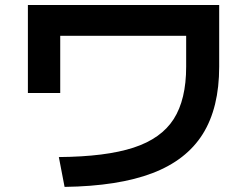

<svg xmlns="http://www.w3.org/2000/svg" viewBox="-20 -720 978 760"><path d="M716.9 -455.8V-578.2H218.4V-351.9H90.4V-700.1H847.6V-455.8Q847.6 -293.6 782.8 -189.8Q717.9 -86 583.2 -34.6Q448.5 16.8 235.6 19.8L212.9 -98.3Q399 -99.8 508.5 -135.6Q618 -171.3 667.5 -248.6Q716.9 -325.9 716.9 -455.8Z"/></svg>

Font: WEMIX Pretendard Variable
Style: Regular
Weight: 400
Designer: Base glyphs from Inter by Rasmus Andersson; Hangeul glyphs from Noto Sans CJK(Source Han Sans) by Jang Soo-young and Kan
Foundry: Kil Hyung-jin
Version: Version 1.000;Glyphs 3.2 (3208)